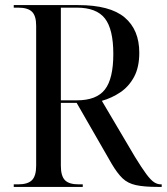

<svg xmlns="http://www.w3.org/2000/svg" viewBox="-20 -734 655 754"><path d="M34 0V-10H51Q89 -10 105.5 -26.5Q122 -43 122 -83V-633Q122 -672 105.5 -688Q89 -704 51 -704H34V-714H287Q412 -714 469.5 -665.5Q527 -617 527 -527Q527 -470 506.5 -432Q486 -394 452.5 -371.5Q419 -349 380 -338L510 -118Q537 -74 554.5 -50.5Q572 -27 585 -18.5Q598 -10 612 -10H615V0H600Q546 0 514 -7Q482 -14 461.5 -33.5Q441 -53 419 -90L281 -330H219V-83Q219 -43 235 -26.5Q251 -10 289 -10H305V0ZM282 -340Q359 -340 392 -382.5Q425 -425 425 -522Q425 -619 392 -661.5Q359 -704 281 -704H219V-340Z"/></svg>

Font: Noto Serif Display SemiCondensed
Style: Regular
Weight: 400
Width: 4
Designer: Monotype Design Team
Foundry: Monotype Imaging Inc.
Version: Version 2.009